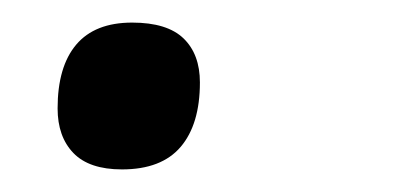

<svg xmlns="http://www.w3.org/2000/svg" viewBox="-20 -116 353 170"><path d="M88 34Q59 34 45 19.5Q31 5 31 -20Q31 -57 47.5 -76.5Q64 -96 97 -96Q128 -96 142.5 -82Q157 -68 157 -43Q157 -6 140 14Q123 34 88 34Z"/></svg>

Font: Playwrite AU SA
Style: Regular
Weight: 400
Designer: Veronika Burian, José Scaglione
Foundry: TypeTogether
Version: Version 1.002